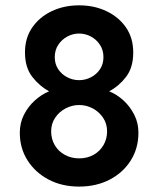

<svg xmlns="http://www.w3.org/2000/svg" viewBox="-20 -689 597 724"><path d="M278.3 14.6Q213.9 14.6 163.6 -11.7Q113.3 -38.1 84 -84Q54.7 -129.9 54.7 -188.5Q54.7 -225.6 70.3 -256.3Q85.9 -287.1 111.3 -310.1Q136.7 -333 165 -344.7Q128.9 -364.3 101.6 -399.4Q74.2 -434.6 74.2 -491.2Q74.2 -545.9 101.6 -585.4Q128.9 -625 175.3 -647Q221.7 -668.9 278.3 -668.9Q335 -668.9 381.3 -647Q427.7 -625 455.1 -585.4Q482.4 -545.9 482.4 -491.2Q482.4 -434.6 455.6 -399.4Q428.7 -364.3 391.6 -344.7Q420.9 -333 445.8 -310.1Q470.7 -287.1 486.3 -256.3Q502 -225.6 502 -188.5Q502 -129.9 473.1 -84Q444.3 -38.1 393.6 -11.7Q342.8 14.6 278.3 14.6ZM278.3 -91.8Q308.6 -91.8 332.5 -105Q356.4 -118.2 370.1 -141.6Q383.8 -165 383.8 -193.4Q383.8 -222.7 368.7 -245.1Q353.5 -267.6 329.6 -280.3Q305.7 -293 278.3 -293Q252 -293 227.5 -280.3Q203.1 -267.6 188 -245.1Q172.9 -222.7 172.9 -193.4Q172.9 -165 186.5 -141.6Q200.2 -118.2 224.6 -105Q249 -91.8 278.3 -91.8ZM278.3 -386.7Q301.8 -386.7 322.8 -397.5Q343.8 -408.2 356.9 -427.7Q370.1 -447.3 370.1 -473.6Q370.1 -500 356.9 -520Q343.8 -540 322.8 -551.3Q301.8 -562.5 278.3 -562.5Q254.9 -562.5 233.9 -551.3Q212.9 -540 199.7 -520Q186.5 -500 186.5 -473.6Q186.5 -447.3 199.7 -427.7Q212.9 -408.2 233.9 -397.5Q254.9 -386.7 278.3 -386.7Z"/></svg>

Font: Sen SemiBold
Style: Regular
Weight: 600
Designer: Kosal Sen, Philatype
Foundry: Philatype
Version: Version 2.000;gftools[0.9.31]